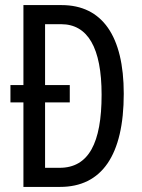

<svg xmlns="http://www.w3.org/2000/svg" viewBox="-20 -734 556 754"><path d="M222 -714H72V-400H21V-332H72V0H216C380 0 466 -125 466 -366C466 -593 381 -714 222 -714ZM220 -639C325 -639 379 -546 379 -362C379 -172 328 -75 214 -75H157V-332H254V-400H157V-639Z"/></svg>

Font: Noto Sans Gujarati ExtraCondensed
Style: Regular
Weight: 400
Width: 2
Designer: Jelle Bosma - Monotype Design Team, Universal Thirst
Foundry: Monotype Imaging Inc.
Version: Version 2.106